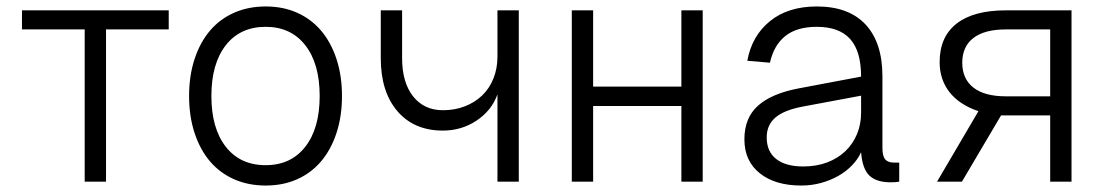

<svg xmlns="http://www.w3.org/2000/svg" viewBox="-20 -562 3416 594"><path d="M242 0V-471H48V-530H502V-471H308V0Z M802 12Q748 12 704 -7.5Q660 -27 629.5 -63Q599 -99 582 -150.5Q565 -202 565 -265Q565 -328 582 -379.5Q599 -431 629.5 -467Q660 -503 704 -522.5Q748 -542 802 -542Q856 -542 899.5 -522.5Q943 -503 973.5 -467Q1004 -431 1021 -379.5Q1038 -328 1038 -265Q1038 -202 1021 -150.5Q1004 -99 973.5 -63Q943 -27 899.5 -7.5Q856 12 802 12ZM802 -51Q880 -51 924.5 -108Q969 -165 969 -265Q969 -365 924.5 -422Q880 -479 802 -479Q723 -479 678.5 -422Q634 -365 634 -265Q634 -165 678.5 -108Q723 -51 802 -51Z M1519 0V-270Q1501 -220 1454.5 -189Q1408 -158 1350 -158Q1261 -158 1209.5 -218Q1158 -278 1158 -382V-530H1224V-382Q1224 -307 1258 -264Q1292 -221 1350 -221Q1387 -221 1418 -233Q1449 -245 1471.5 -266.5Q1494 -288 1506.5 -319Q1519 -350 1519 -387V-530H1585V0Z M1749 0V-530H1815V-294H2088V-530H2154V0H2088V-234H1815V0Z M2459 12Q2378 12 2330.5 -26Q2283 -64 2283 -131Q2283 -197 2324.5 -234.5Q2366 -272 2448 -288L2644 -325Q2644 -404 2610 -441.5Q2576 -479 2507 -479Q2445 -479 2409.5 -450.5Q2374 -422 2362 -368L2292 -374Q2306 -451 2362 -496.5Q2418 -542 2507 -542Q2606 -542 2658 -486Q2710 -430 2710 -326V-105Q2710 -79 2718.5 -69Q2727 -59 2746 -59H2762V0Q2757 1 2750 1.5Q2743 2 2735 2Q2692 2 2670 -18.5Q2648 -39 2644 -91Q2634 -69 2615.5 -50Q2597 -31 2573 -17.5Q2549 -4 2520 4Q2491 12 2459 12ZM2465 -47Q2506 -47 2539 -59.5Q2572 -72 2595.5 -94.5Q2619 -117 2631.5 -147.5Q2644 -178 2644 -213V-266L2462 -232Q2405 -221 2378.5 -198Q2352 -175 2352 -137Q2352 -93 2381.5 -70Q2411 -47 2465 -47Z M2879 0 3007 -218Q2948 -238 2917.5 -277Q2887 -316 2887 -370Q2887 -448 2939.5 -489Q2992 -530 3092 -530H3295V0H3229V-205H3077L2956 0ZM3229 -264V-471H3092Q3026 -471 2991.5 -444.5Q2957 -418 2957 -368Q2957 -318 2991.5 -291Q3026 -264 3092 -264Z"/></svg>

Font: Geist Light
Style: Regular
Weight: 400
Designer: Basement.studio, Andrés Briganti, Mateo Zaragoza
Foundry: Basement.studio, Vercel, Andrés Briganti, Guido Ferreyra, Mateo Zaragoza
Version: Version 1.401